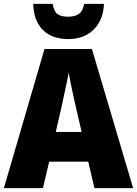

<svg xmlns="http://www.w3.org/2000/svg" viewBox="-20 -968 705 988"><path d="M466 0 434 -136H233L201 0H0L209 -716H453L665 0ZM369 -423Q364 -445 357 -477Q350 -509 343.5 -540.5Q337 -572 333 -595Q330 -573 323.5 -542.5Q317 -512 310 -480.5Q303 -449 298 -424L267 -289H400ZM515 -948Q512 -866 462.5 -816.5Q413 -767 332 -767Q247 -767 200 -814.5Q153 -862 151 -948H251Q258 -908 276.5 -895Q295 -882 332 -882Q363 -882 384.5 -895.5Q406 -909 413 -948Z"/></svg>

Font: Noto Sans Hebrew SemiCondensed Black
Style: Regular
Weight: 900
Width: 4
Designer: Ben Nathan
Foundry: Google LLC
Version: Version 3.001; ttfautohint (v1.8.4.7-5d5b)